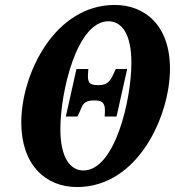

<svg xmlns="http://www.w3.org/2000/svg" viewBox="-20 -745 708 776"><path d="M291 11C540 11 667 -280 667 -467C667 -645 563 -725 444 -725C200 -725 66 -445 66 -250C66 -80 163 11 291 11ZM317 -56C265 -56 224 -106 224 -223C224 -375 291 -659 418 -659C472 -659 511 -608 511 -492C511 -340 444 -56 317 -56ZM246 -274H293L302 -293C314 -322 319 -339 358 -339H368C400 -338 405 -320 404 -292L403 -274H451L494 -466H448L439 -447C427 -419 414 -401 380 -401H373C335 -401 334 -420 336 -450L337 -466H289Z"/></svg>

Font: Noto Serif Condensed Extra
Style: Italic
Weight: 800
Width: 3
Italic angle: -12°
Designer: Monotype Design Team
Foundry: Monotype Imaging Inc.
Version: Version 1.901